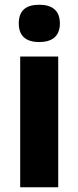

<svg xmlns="http://www.w3.org/2000/svg" viewBox="-20 -788 330 808"><path d="M145 -768C94 -768 59 -748 59 -689C59 -632 95 -611 145 -611C195 -611 232 -632 232 -689C232 -747 196 -768 145 -768ZM225 -550H65V0H225Z"/></svg>

Font: Noto Sans Georgian SemiCondensed ExtraBold
Style: Regular
Weight: 800
Width: 4
Designer: Monotype Design Team, Akaki Razmadze
Foundry: Google LLC
Version: Version 2.005